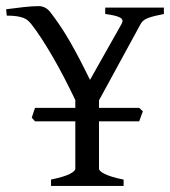

<svg xmlns="http://www.w3.org/2000/svg" viewBox="-53 -613 560 633"><path d="M115.2 0V-21Q159.7 -30.3 177.5 -39.8Q195.3 -49.3 195.3 -56.2V-212.9H62.5L51.8 -225.1Q54.2 -232.4 56.9 -241Q59.6 -249.5 62.5 -257.3H195.3V-283.2Q178.2 -318.8 159.7 -354.7Q141.1 -390.6 122.1 -423.6Q103 -456.5 84.5 -485.1Q65.9 -513.7 49.3 -534.7Q44.9 -540 39.6 -544.9Q34.2 -549.8 25.4 -553.5Q16.6 -557.1 3.2 -559.3Q-10.3 -561.5 -30.8 -561.5L-32.7 -582.5Q-3.9 -586.4 24.9 -589.6Q53.7 -592.8 74.2 -592.8Q96.7 -592.8 112.3 -573.7Q130.4 -550.3 147 -525.4Q163.6 -500.5 179.2 -473.1Q194.8 -445.8 210.7 -415.3Q226.6 -384.8 243.7 -349.6L348.1 -534.7Q355.5 -547.4 343.5 -554.7Q331.5 -562 293.9 -566.9V-587.9H487.3V-566.9Q454.1 -560.5 436 -554Q418 -547.4 411.1 -534.7L273.4 -282.2V-257.3H405.8L418 -246.1L405.8 -212.9H273.4V-56.2Q273.4 -53.2 277.6 -49.1Q281.7 -44.9 291.3 -40Q300.8 -35.2 316.2 -30.3Q331.5 -25.4 354.5 -21V0Z"/></svg>

Font: Gentium Plus CyrE
Style: Regular
Weight: 400
Designer: J. Victor Gaultney, Annie Olsen, Iska Routamaa, Becca Hirsbrunner
Foundry: SIL International
Version: Version 5.000